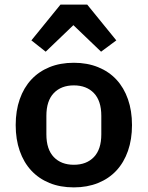

<svg xmlns="http://www.w3.org/2000/svg" viewBox="-20 -800 640 832"><path d="M358 -780 484 -625 418 -576 298 -691 178 -576 116 -625 242 -780ZM300 12Q241 12 194.5 -7Q148 -26 115.5 -61Q83 -96 65.5 -146Q48 -196 48 -258Q48 -320 65.5 -370Q83 -420 115.5 -455Q148 -490 194.5 -509Q241 -528 300 -528Q358 -528 405 -509Q452 -490 484.5 -455Q517 -420 534.5 -370Q552 -320 552 -258Q552 -196 534.5 -146Q517 -96 484.5 -61Q452 -26 405 -7Q358 12 300 12ZM300 -86Q355 -86 387 -119.5Q419 -153 419 -218V-298Q419 -363 387 -396.5Q355 -430 300 -430Q245 -430 213 -396.5Q181 -363 181 -298V-218Q181 -153 213 -119.5Q245 -86 300 -86Z"/></svg>

Font: IBM Plex Mono SmBld
Style: Regular
Weight: 600
Monospace: yes
Designer: Mike Abbink, Paul van der Laan, Pieter van Rosmalen
Foundry: Bold Monday
Version: Version 2.3